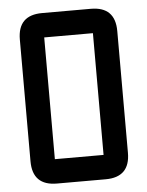

<svg xmlns="http://www.w3.org/2000/svg" viewBox="-51 -726 589 767"><g transform="rotate(-5 244.0 -342.0)"><path d="M341.8 0H146.5Q48.8 0 48.8 -97.7V-585.9Q48.8 -683.6 146.5 -683.6H341.8Q439.5 -683.6 439.5 -585.9V-97.7Q439.5 0 341.8 0ZM341.8 -97.7V-585.9H146.5V-97.7Z"/></g></svg>

Font: BabelStone Runic Berhtwald
Style: Regular
Weight: 400
Designer: Andrew West
Foundry: BabelStone
Version: Version 7.004;November 9, 2023